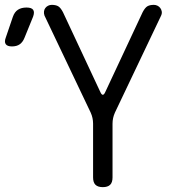

<svg xmlns="http://www.w3.org/2000/svg" viewBox="-123 -760 743 790"><path d="M-22 -605Q-29 -587 -41.5 -578Q-54 -569 -74 -569Q-93 -569 -99.5 -578.5Q-106 -588 -99 -606L-70 -691Q-63 -711 -49 -720Q-35 -729 -14 -729Q7 -729 13.5 -719.5Q20 -710 13 -691ZM300 10Q280 10 270 0.5Q260 -9 260 -30V-251Q260 -263 257.5 -274.5Q255 -286 250 -297L60 -696Q57 -705 58 -713Q59 -721 63.5 -727Q68 -733 75 -736.5Q82 -740 90 -740Q106 -740 116 -734.5Q126 -729 136 -710L290 -381Q295 -370 300 -370Q305 -370 310 -381L464 -710Q474 -729 484 -734.5Q494 -740 510 -740Q518 -740 525 -736.5Q532 -733 536.5 -727Q541 -721 542.5 -713Q544 -705 540 -696L350 -297Q345 -286 342.5 -274.5Q340 -263 340 -251V-30Q340 -9 330 0.5Q320 10 300 10Z"/></svg>

Font: Maple Mono Light
Style: Regular
Weight: 300
Monospace: yes
Designer: subframe7536
Version: Version 7.000